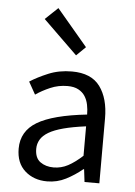

<svg xmlns="http://www.w3.org/2000/svg" viewBox="-55 -823 615 877"><g transform="rotate(5 252.0 -384.5)"><path d="M194 12Q133 12 92.5 -24Q52 -60 52 -126Q52 -206 123 -248.5Q194 -291 350 -308Q350 -331 345.5 -353Q341 -375 330 -392Q319 -409 299.5 -419.5Q280 -430 250 -430Q208 -430 171 -414Q134 -398 105 -378L73 -435Q107 -457 156 -477.5Q205 -498 264 -498Q353 -498 393 -443.5Q433 -389 433 -298V0H365L358 -58H355Q320 -29 280 -8.5Q240 12 194 12ZM218 -54Q253 -54 284 -70.5Q315 -87 350 -119V-254Q289 -246 247.5 -235Q206 -224 180.5 -209Q155 -194 143.5 -174.5Q132 -155 132 -132Q132 -90 157 -72Q182 -54 218 -54ZM276 -573 119 -726 177 -781 318 -614Z"/></g></svg>

Font: Giro Regular
Style: Regular
Weight: 400
Designer: Paul D. Hunt
Foundry: Adobe Systems Incorporated
Version: Version 1.000;PS 1.0;hotconv 1.0.88;makeotf.lib2.5.647800